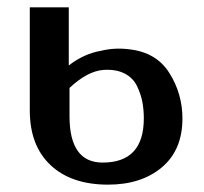

<svg xmlns="http://www.w3.org/2000/svg" viewBox="-20 -492 555 522"><path d="M61 -192V-472H167V-314Q208 -346 255 -354Q292 -363 331 -358Q405 -350 440.5 -293.5Q476 -237 476 -170Q476 -84 420 -37Q364 10 274 10Q174 10 117.5 -43Q61 -96 61 -192ZM169 -253V-176Q169 -50 259 -50Q371 -50 371 -170Q371 -194 367 -215Q363 -236 352.5 -258Q342 -280 319 -292Q296 -304 262 -302Q218 -299 169 -253Z"/></svg>

Font: Coval
Style: Medium
Weight: 500
Foundry: Context Ltd
Version: Version 001.000